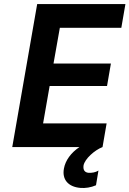

<svg xmlns="http://www.w3.org/2000/svg" viewBox="-20 -720 634 940"><path d="M40 0H369C327 28 300 66 293 105C283 158 313 195 374 200C397 202 425 198 450 187L462 115C448 124 430 127 413 126C395 124 386 113 389 90C395 58 443 15 482 0L502 -116H191L223 -299H504L523 -409H242L273 -584H574L594 -700H162Z"/></svg>

Font: Fixel Display 20240404 SemiBold
Style: Italic
Weight: 600
Italic angle: -10°
Designer: AlfaBravo + MacPaw
Foundry: Kyrylo Tkachov, Marchela Mozhyna, Serhii Makarenko, Maria Weinstein, Zakhar Kryvoshyya
Version: Version 1.211;Glyphs 3.2 (3225)